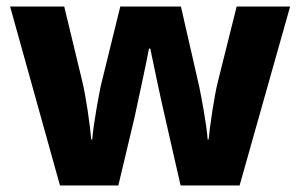

<svg xmlns="http://www.w3.org/2000/svg" viewBox="-20 -569 921 589"><path d="M485 -215 534 0H715L870 -549H706L649 -321C637 -274 624 -183 620 -141H617C614 -185 598 -271 591 -304L535 -549H349L289 -305C285 -286 266 -186 263 -141H260C256 -186 244 -272 232 -321L177 -549H11L164 0H343L393 -210C404 -262 431 -385 437 -420H441C448 -385 474 -262 485 -215Z"/></svg>

Font: Noto Sans Bengali UI ExtraBold
Style: Regular
Weight: 800
Designer: Jelle Bosma - Monotype Design Team
Foundry: Monotype Imaging Inc.
Version: Version 2.003